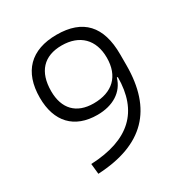

<svg xmlns="http://www.w3.org/2000/svg" viewBox="-165 -823 915 959"><g transform="rotate(-30 293.0 -343.0)"><path d="M272 -247.1C361.8 -247.1 427.2 -288.1 448.2 -360.4H453.6C453.1 -162.1 344.2 -60.1 121.6 -50.3L127.9 9.8C393.1 -3.4 520.5 -135.7 520.5 -390.1V-452.6C520.5 -615.2 445.3 -696.3 293.9 -696.3C145.5 -696.3 64.5 -614.7 64.5 -465.3C64.5 -326.7 139.2 -247.1 272 -247.1ZM284.2 -306.2C185.1 -306.2 129.9 -363.8 129.9 -465.3C129.9 -576.7 186 -637.2 289.1 -637.2C392.6 -637.2 454.6 -575.7 454.6 -471.7C454.6 -366.2 393.1 -306.2 284.2 -306.2Z"/></g></svg>

Font: Cascadia Mono NF Light
Style: Regular
Weight: 300
Monospace: yes
Designer: Aaron Bell
Foundry: Saja Typeworks
Version: Version 2404.023